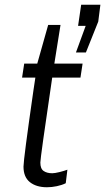

<svg xmlns="http://www.w3.org/2000/svg" viewBox="-20 -779 443 809"><path d="M235 -674 209 -511H328L319 -452H200Q150 -114 150 -94Q150 -68 164 -58.5Q178 -49 200 -49Q211 -49 231 -54Q251 -59 264 -64L257 -7Q241 1 219.5 5.5Q198 10 178 10Q133 10 106 -11.5Q79 -33 79 -77Q79 -107 121 -399Q127 -435 129 -452H73L82 -511H137L183 -674ZM341 -670H309L322 -759H403L394 -688L342 -558H300Z"/></svg>

Font: Chivo Light Italic
Style: Regular
Weight: 300
Italic angle: -8.05°
Designer: Hector Gatti
Foundry: Omnibus-Type
Version: Version 1.007